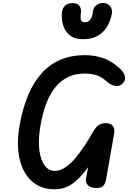

<svg xmlns="http://www.w3.org/2000/svg" viewBox="-20 -1314 895 1342"><path d="M359.5 9Q290 9 237 -22.2Q184 -53.5 151 -112Q118 -170.5 108.5 -252.5Q99 -334.5 116.5 -435.5Q204 -928.5 572.5 -928.5Q639.5 -928.5 699 -908.8Q758.5 -889 815.5 -837Q842.5 -813 852 -783.8Q861.5 -754.5 837.5 -730.5Q814 -707 784 -713.5Q754 -720 727.5 -743Q693.5 -775 656.8 -787.5Q620 -800 571.5 -800Q324.5 -800 262.5 -434.5Q250.5 -363.5 252.2 -305.8Q254 -248 267.8 -206.2Q281.5 -164.5 305.5 -142Q329.5 -119.5 361 -119.5Q397.5 -119.5 432.8 -142Q468 -164.5 501.2 -202.5Q534.5 -240.5 565.2 -286.8Q596 -333 623 -380Q650 -430 673.2 -441.8Q696.5 -453.5 718 -453.5Q751.5 -453.5 767.8 -434.2Q784 -415 778 -381.5L721.5 -60Q717 -34 703.5 -17Q690 0 653 0Q616 0 595.8 -18.2Q575.5 -36.5 582 -70L596 -145.5Q546.5 -76 491 -33.5Q435.5 9 359.5 9ZM560 -1040Q508.5 -1040 477.8 -1060.2Q447 -1080.5 432 -1111.2Q417 -1142 413.5 -1174Q410 -1206 413 -1230Q418.5 -1262.5 438.5 -1277.5Q458.5 -1292.5 486 -1292.5Q523 -1292.5 535.8 -1272Q548.5 -1251.5 546 -1230.5Q542 -1200 543.5 -1184.5Q545 -1169 552.8 -1163.8Q560.5 -1158.5 574 -1158.5Q586.5 -1158.5 597.8 -1164.8Q609 -1171 617.8 -1188.2Q626.5 -1205.5 630.5 -1237.5Q634.5 -1264 654.8 -1278.8Q675 -1293.5 702 -1293.5Q729.5 -1293.5 748.2 -1272.5Q767 -1251.5 761.5 -1217Q758 -1193.5 746.2 -1163.2Q734.5 -1133 711.8 -1104.8Q689 -1076.5 652 -1058.2Q615 -1040 560 -1040Z"/></svg>

Font: Edu AU VIC WA NT Pre
Style: Bold
Weight: 700
Designer: Tina and Corey Anderson, Eben Sorkin, Mirko Velimirovic
Foundry: Google for Education
Version: Version 1.001